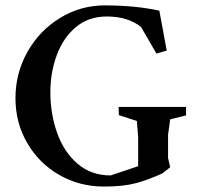

<svg xmlns="http://www.w3.org/2000/svg" viewBox="-20 -683 726 709"><path d="M37.1 -320.3Q37.1 -413.1 81.5 -491.7Q126 -570.3 201.7 -616.7Q277.3 -663.1 367.2 -663.1Q479.5 -663.1 568.4 -643.6L595.7 -496.1L557.6 -485.4L501 -583Q453.1 -622.1 374 -622.1Q306.6 -622.1 259.8 -582.5Q212.9 -543 189.5 -479Q166 -415 166 -342.8Q166 -262.7 190.9 -192.4Q215.8 -122.1 266.1 -78.6Q316.4 -35.2 388.7 -35.2L490.2 -69.3V-175.8L485.4 -236.3L418.9 -257.8L418 -288.1H667V-256.8L608.4 -242.2L600.6 -185.5V-99.6L608.4 -65.4L580.1 -43Q529.3 -19.5 482.4 -6.8Q435.5 5.9 364.3 5.9Q273.4 5.9 198.7 -37.1Q124 -80.1 80.6 -154.8Q37.1 -229.5 37.1 -320.3Z"/></svg>

Font: Comprehension Dark
Style: Regular
Weight: 700
Designer: Alfredo Marco Pradil
Foundry: Alfredo Marco Pradil
Version: 1.0